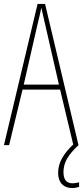

<svg xmlns="http://www.w3.org/2000/svg" viewBox="-20 -734 420 971"><path d="M351 0 284 -281H94L26 0H0L170 -714H208L377 0ZM208 -612Q202 -637 198 -655Q194 -673 189 -695Q185 -673 180.5 -655.5Q176 -638 170 -612L100 -306H278ZM301 136Q301 193 346 193Q355 193 365.5 191Q376 189 380 188V211Q374 213 365 215Q356 217 345 217Q312 217 293 197Q274 177 274 140Q274 99 296.5 61.5Q319 24 357 -9L377 0Q338 36 319.5 68Q301 100 301 136Z"/></svg>

Font: Noto Sans ExtraCondensed Thin
Style: Regular
Weight: 100
Width: 2
Designer: Monotype Design Team
Foundry: Monotype Imaging Inc.
Version: Version 2.013; ttfautohint (v1.8.4.7-5d5b)